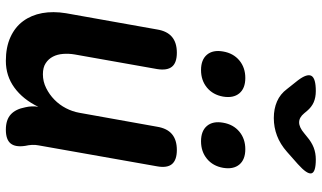

<svg xmlns="http://www.w3.org/2000/svg" viewBox="-236 -826 1073 640"><g transform="rotate(90 300.0 -506.5)"><path d="M412.9 10Q380.1 10 362.1 -6.3Q344.2 -22.5 338.2 -54.6Q335.6 -65.1 335.1 -76.4Q334.6 -87.7 336.6 -98.2Q311.5 -46.7 272.5 -18.4Q233.5 10 183.4 10Q137.8 10 104.3 -5.3Q70.9 -20.5 50.9 -47.6Q30.9 -74.7 24.2 -111.1Q17.6 -147.5 24.6 -190.5L78.7 -494Q84.1 -527.5 103.4 -543.7Q122.7 -560 156.2 -560Q189.7 -560 202.9 -543.7Q216.1 -527.5 210.7 -494L162 -219.3Q158.7 -199.6 160.2 -180.7Q161.6 -161.7 169.3 -146.9Q177 -132 191.2 -122.8Q205.3 -113.5 228.1 -113.5Q252.3 -113.5 273.9 -124.3Q295.6 -135 312.8 -151.9Q330 -168.7 341.2 -190.4Q352.4 -212.1 356.4 -234.7L402.9 -494Q408.3 -527.5 427.6 -543.7Q446.9 -560 480.4 -560Q513.9 -560 527.5 -543.7Q541 -527.5 534.9 -494L465.1 -99.2Q462.8 -87.7 463.5 -76.9Q464.1 -66.1 466.7 -54.6Q471.7 -21.8 458.7 -5.9Q445.7 10 412.9 10ZM451.4 -640.6Q416.9 -640.6 400.2 -660.4Q383.5 -680.3 389.5 -714.1Q395.3 -748.3 419.3 -768.3Q443.2 -788.2 477.8 -788.2Q512.4 -788.2 529 -768.3Q545.6 -748.3 539.9 -714.1Q533.9 -680.2 509.9 -660.4Q485.9 -640.6 451.4 -640.6ZM214 -640.6Q179.5 -640.6 162.8 -660.4Q146.1 -680.3 152.1 -714.1Q157.9 -748.3 181.9 -768.3Q205.8 -788.2 240.4 -788.2Q275 -788.2 291.6 -768.3Q308.2 -748.3 302.5 -714.1Q296.5 -680.2 272.5 -660.4Q248.5 -640.6 214 -640.6ZM284 -1023.2Q305.2 -1023.2 321.4 -1016.2Q337.5 -1009.1 350.3 -993.9L358.2 -984.4Q372 -967.6 388.4 -967.6Q404.8 -967.6 424.6 -984.4L436 -993.6Q454.2 -1009.1 472.5 -1016.2Q490.8 -1023.2 512 -1023.2Q554.4 -1023.2 558.3 -1008.8Q562.1 -994.3 527.5 -963.3L486.7 -927.2Q461 -904.5 432.9 -893.9Q404.8 -883.2 374 -883.2Q343.2 -883.2 318.6 -893.9Q294.1 -904.5 277.2 -927.2L248.3 -963.6Q225.1 -994.3 233.5 -1008.8Q241.9 -1023.2 284 -1023.2Z"/></g></svg>

Font: Maple Mono
Style: Italic
Weight: 400
Italic angle: -10°
Monospace: yes
Designer: subframe7536
Version: Version 7.300